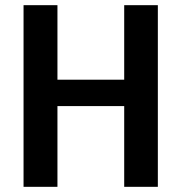

<svg xmlns="http://www.w3.org/2000/svg" viewBox="-20 -716 750 742"><path d="M590 6H460V-306H202V6H71V-696H202V-408H460V-696H590Z"/></svg>

Font: Repo
Style: DemiBold
Weight: 600
Designer: Stefan Peev
Foundry: Context Ltd
Version: Version 001.000